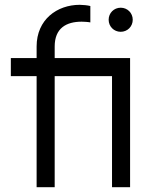

<svg xmlns="http://www.w3.org/2000/svg" viewBox="-20 -777 622 797"><path d="M132 0H207V-461H445V0H520V-536H207V-584C207 -660 255 -687 319 -687C326 -687 346 -686 355 -684V-752C344 -755 324 -757 311 -757C217 -757 132 -696 132 -584V-536H25V-461H132ZM431 -695C431 -667 453 -645 481 -645C509 -645 531 -667 531 -695C531 -723 509 -745 481 -745C453 -745 431 -723 431 -695Z"/></svg>

Font: Mluvka
Style: Regular
Weight: 400
Designer: Modified by Jiří Krblich, Original typeface by Gumpita Rahayu
Foundry: Gumpita Rahayu & Jiří Krblich
Version: Version 2.000;Glyphs 3.1.1 (3134)